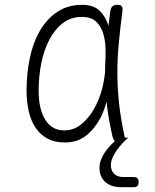

<svg xmlns="http://www.w3.org/2000/svg" viewBox="-20 -580 640 795"><path d="M533 153Q544 153 549 158Q554 163 554 174Q554 185 549 190Q544 195 533 195H481Q440 195 416 173.5Q392 152 392 115Q392 84 414 51Q431 26 456 4Q449 -2 446 -14Q429 -87 422 -152Q422 -155 421 -158Q412 -125 398 -96Q375 -50 338.5 -20Q302 10 248 10Q206 10 176 -6.5Q146 -23 127 -51.5Q108 -80 99 -119.5Q90 -159 90 -205Q90 -275 103.5 -339.5Q117 -404 145.5 -453Q174 -502 217.5 -531Q261 -560 320 -560Q367 -560 392 -536Q417 -512 429 -474V-472Q433 -503 437 -535Q439 -548 446 -554Q453 -560 466 -560Q479 -560 484 -554Q489 -548 487 -535Q478 -466 472 -403Q466 -340 466 -278Q466 -216 473 -151.5Q480 -87 496 -14Q497 -12 497 -10H511L500 0Q472 27 455.5 54.5Q439 82 439 103Q439 126 452.5 139.5Q466 153 490 153ZM246 -40Q285 -40 316 -65Q347 -90 369 -128.5Q391 -167 403 -213Q412 -249 415 -282Q415 -313 417 -345V-371Q417 -408 408 -439Q399 -470 378.5 -490Q358 -510 318 -510Q274 -510 240.5 -484.5Q207 -459 184.5 -416Q162 -373 151 -318.5Q140 -264 140 -205Q140 -128 167.5 -84Q195 -40 246 -40Z"/></svg>

Font: Maple Mono Thin
Style: Regular
Weight: 250
Monospace: yes
Designer: subframe7536
Version: Version 7.000